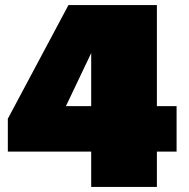

<svg xmlns="http://www.w3.org/2000/svg" viewBox="-20 -740 749 760"><path d="M11 -270 251 -720H601V-320H679V-140H601V0H341V-140H11ZM341 -530 241 -320H341Z"/></svg>

Font: Metropolitano Black
Style: Regular
Weight: 900
Designer: Fonts by Alex Slobzheninov & Chris M. Simpson / Changes by Cristiano Sobral
Foundry: Fonts by Alex Slobzheninov & Chris M. Simpson / Changes by Cristiano Sobral
Version: Version 1.00;August 30, 2020;FontCreator 13.0.0.2681 64-bit